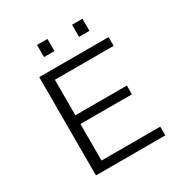

<svg xmlns="http://www.w3.org/2000/svg" viewBox="-171 -860 938 988"><g transform="rotate(-30 298.5 -366.5)"><path d="M188 -661H250V-733H188ZM396 -661H458V-733H396ZM115 0H527V-52H178V-269H484V-321H178V-532H527V-584H115Z"/></g></svg>

Font: Saira UNSAM Light SC
Style: Regular
Weight: 300
Designer: Hector Gatti with collaboration of the Omnibus-Type team
Foundry: Omnibus-Type
Version: Version 1.072;PS 001.072;hotconv 1.0.88;makeotf.lib2.5.64775